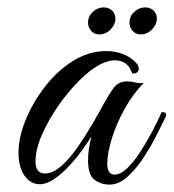

<svg xmlns="http://www.w3.org/2000/svg" viewBox="-20 -496 469 519"><path d="M276 3Q253 3 235.5 -10Q218 -23 218 -63Q218 -80 220.5 -95Q223 -110 227 -127Q218 -112 202 -90Q186 -68 166.5 -47Q147 -26 126.5 -12Q106 2 88 2Q62 2 46 -21.5Q30 -45 30 -83Q30 -124 49 -171Q68 -218 101 -261Q134 -304 177 -331Q220 -358 267 -358Q290 -358 311 -350.5Q332 -343 348 -326Q355 -319 355 -310Q355 -304 350 -300Q345 -296 337 -298Q326 -333 290 -333Q273 -333 251 -322Q224 -308 193.5 -277.5Q163 -247 136.5 -208.5Q110 -170 93 -131Q76 -92 76 -60Q76 -27 101 -27Q123 -27 146.5 -48Q170 -69 191.5 -100.5Q213 -132 231 -163Q249 -194 259 -213Q274 -240 287 -258Q300 -276 324 -276Q335 -276 346 -273Q357 -270 369 -272Q339 -242 316.5 -201Q294 -160 282 -120.5Q270 -81 270 -54Q270 -24 290 -24Q306 -24 324.5 -42Q343 -60 360.5 -87.5Q378 -115 393 -143.5Q408 -172 417 -193Q422 -193 425.5 -192Q429 -191 429 -184Q428 -180 425.5 -175.5Q423 -171 418 -160Q410 -144 396 -117Q382 -90 363 -62.5Q344 -35 322 -16Q300 3 276 3ZM360 -403Q347 -403 338.5 -412.5Q330 -422 330 -435Q330 -452 343 -464Q356 -476 372 -476Q386 -476 395 -467.5Q404 -459 404 -446Q404 -430 391 -416.5Q378 -403 360 -403ZM248 -403Q235 -403 226.5 -412.5Q218 -422 218 -435Q218 -452 231 -464Q244 -476 260 -476Q274 -476 283 -467.5Q292 -459 292 -446Q292 -430 279 -416.5Q266 -403 248 -403Z"/></svg>

Font: Great Vibes
Style: Regular
Weight: 400
Designer: Robert E. Leuschke, Viktoriya Grabowska, Viviana Monsalve, Eben Sorkin
Foundry: Robert E. Leuschke
Version: Version 1.103; ttfautohint (v1.8.4.7-5d5b)